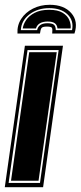

<svg xmlns="http://www.w3.org/2000/svg" viewBox="-46 -782 337 802"><path d="M162 -762Q221 -762 251.5 -727.5Q282 -693 265 -642H172Q174 -660 171 -665.5Q168 -671 150 -671Q132 -671 127.5 -665Q123 -659 121 -642H27Q25 -676 42.5 -703Q60 -730 91.5 -746Q123 -762 162 -762ZM160 -748Q111 -748 77 -722Q43 -696 41 -656H109Q115 -685 152 -685Q172 -685 179.5 -678.5Q187 -672 187 -656H255Q263 -696 236 -722Q209 -748 160 -748ZM159 -741Q196 -741 216 -728.5Q236 -716 243.5 -698Q251 -680 249 -663H194Q193 -677 183.5 -684.5Q174 -692 153 -692Q113 -692 104 -663H49Q51 -680 63 -698Q75 -716 99 -728.5Q123 -741 159 -741ZM-26 0 58 -591H217L134 0ZM-10 -18H121L199 -573H69ZM0 -27 76 -564H191L115 -27Z"/></svg>

Font: Alumni Sans Collegiate One
Style: Italic
Weight: 400
Italic angle: -8°
Designer: Robert E. Leuschke
Foundry: Robert E. Leuschke
Version: Version 1.100